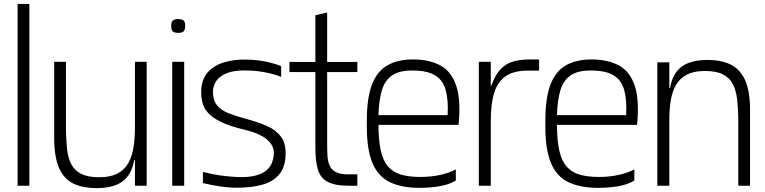

<svg xmlns="http://www.w3.org/2000/svg" viewBox="-20 -950 3913 982"><path d="M70 0V-930H130.2V0Z M475 12.2Q406.8 12.2 359 -9.3Q311.2 -30.8 285.4 -83.5Q259.7 -136.2 257.2 -228.2V-634H317.3V-286.5Q318.2 -232.5 323 -187.7Q327.8 -142.8 344.3 -110.6Q360.8 -78.3 395.2 -60.9Q429.7 -43.5 488 -43.5Q545.5 -43.5 581.3 -62.8Q617.2 -82 636.5 -116.4Q655.8 -150.8 663 -197.1Q670.2 -243.3 670.2 -297.3V-189.3Q670.2 -116.3 647.8 -72Q625.5 -27.7 582.2 -7.8Q538.8 12.2 475 12.2ZM657.2 -130.5 667.3 -195.3 702.2 -170.3V-130.5ZM670.2 0V-189.3V-634H730.3V0Z M860.8 0V-634H922V0ZM891.3 -781.8Q881.2 -781.8 872.9 -784.3Q864.7 -786.8 860.2 -794.4Q855.7 -802 855.7 -817.5Q855.7 -840.8 865.9 -846.7Q876.2 -852.5 891.4 -852.5Q906.7 -852.5 916.9 -846.7Q927.2 -840.8 927.2 -817.5Q927.2 -802 922.6 -794.4Q918 -786.8 909.7 -784.3Q901.5 -781.8 891.3 -781.8Z M1191.8 10Q1149.2 10 1105.2 3.4Q1061.2 -3.2 1017.8 -13.7V-70.7Q1063 -59 1105.8 -52.8Q1148.7 -46.7 1191.2 -44.7Q1251 -42 1287.6 -52.2Q1324.2 -62.3 1343.6 -79.6Q1363 -96.8 1370.6 -116.8Q1378.2 -136.8 1379.8 -153.8Q1384 -187.8 1368 -211.3Q1352 -234.8 1326.4 -250.2Q1300.8 -265.5 1274.6 -274Q1248.3 -282.5 1230.5 -286.5Q1154.3 -304.7 1109.5 -326.8Q1064.7 -348.8 1042.8 -374.2Q1020.8 -399.7 1014.6 -428.2Q1008.3 -456.7 1009.2 -486.5Q1010.8 -542.8 1041.2 -578.5Q1071.7 -614.2 1123.6 -630.4Q1175.5 -646.7 1240.7 -645.3Q1295.3 -644.3 1339.4 -634.9Q1383.5 -625.5 1418 -612V-556.8Q1389.2 -568.5 1359.4 -575.2Q1329.7 -582 1300.3 -585.8Q1271 -589.5 1240.3 -589.5Q1180.5 -591.2 1142.8 -576.8Q1105 -562.5 1087.5 -537.6Q1070 -512.7 1069 -481.7Q1069 -437.7 1089.7 -411.8Q1110.3 -385.8 1150.1 -370.4Q1189.8 -355 1245.8 -340Q1300.8 -325 1346.1 -305.2Q1391.3 -285.5 1417.2 -250.7Q1443.2 -215.8 1440.7 -155.3Q1438.2 -92.7 1406.8 -56.4Q1375.5 -20.2 1320.8 -5.1Q1266 10 1191.8 10Z M1765.2 0Q1692.3 0 1655 -20.4Q1617.7 -40.8 1605.3 -84.4Q1593 -128 1593 -196.3V-414H1653.2V-216.2Q1653.2 -181 1654.9 -152.1Q1656.7 -123.2 1666.4 -102.1Q1676.2 -81 1698.4 -69.6Q1720.7 -58.2 1762.5 -58.2H1807.7V0ZM1460.5 -581.3V-633.3H1807.7V-581.3ZM1593 -275V-872L1653.2 -886V-275Z M2126.7 10.8Q2036.5 10.8 1976.2 -17.2Q1915.8 -45.3 1886 -113.8Q1856.2 -182.3 1856.2 -302.3V-332Q1856.2 -450 1882.8 -518.4Q1909.3 -586.8 1962.8 -616.7Q2016.2 -646.5 2095.5 -646Q2176.7 -645.2 2231.5 -615.8Q2286.3 -586.3 2311.3 -517.8Q2336.3 -449.2 2327.2 -332L2325 -311.2H1915.7Q1916 -230.3 1927.9 -178.4Q1939.8 -126.5 1965.8 -97.3Q1991.7 -68.2 2032.2 -56.6Q2072.8 -45 2130.2 -45Q2185.5 -45 2232.5 -55.6Q2279.5 -66.2 2311.3 -83.7V-26.3Q2276 -5.5 2227.3 2.7Q2178.7 10.8 2126.7 10.8ZM1915.7 -361H2269.5Q2273.5 -438.5 2259.8 -488.5Q2246.2 -538.5 2207.3 -563.4Q2168.5 -588.3 2095.5 -589.3Q2025.2 -590.8 1987.1 -565.5Q1949 -540.2 1933.4 -489.2Q1917.8 -438.3 1915.7 -361Z M2429 0V-634H2490.2V-512.2H2493.2Q2512.5 -567 2540 -595.9Q2567.5 -624.8 2604.7 -635.4Q2641.8 -646 2689.8 -646H2737.2V-588.8H2678.8Q2608.8 -588.8 2567.6 -561.2Q2526.3 -533.5 2508.2 -477.1Q2490.2 -420.7 2490.2 -334V0Z M3039.7 10.8Q2949.5 10.8 2889.2 -17.2Q2828.8 -45.3 2799 -113.8Q2769.2 -182.3 2769.2 -302.3V-332Q2769.2 -450 2795.8 -518.4Q2822.3 -586.8 2875.8 -616.7Q2929.2 -646.5 3008.5 -646Q3089.7 -645.2 3144.5 -615.8Q3199.3 -586.3 3224.3 -517.8Q3249.3 -449.2 3240.2 -332L3238 -311.2H2828.7Q2829 -230.3 2840.9 -178.4Q2852.8 -126.5 2878.8 -97.3Q2904.7 -68.2 2945.2 -56.6Q2985.8 -45 3043.2 -45Q3098.5 -45 3145.5 -55.6Q3192.5 -66.2 3224.3 -83.7V-26.3Q3189 -5.5 3140.3 2.7Q3091.7 10.8 3039.7 10.8ZM2828.7 -361H3182.5Q3186.5 -438.5 3172.8 -488.5Q3159.2 -538.5 3120.3 -563.4Q3081.5 -588.3 3008.5 -589.3Q2938.2 -590.8 2900.1 -565.5Q2862 -540.2 2846.4 -489.2Q2830.8 -438.3 2828.7 -361Z M3403.2 -334V-442Q3403.2 -515 3425.4 -559.3Q3447.7 -603.7 3491.1 -623.6Q3534.5 -643.5 3597.5 -643.5Q3666.5 -643.5 3714.4 -621.2Q3762.3 -598.8 3788.4 -545.4Q3814.5 -492 3816.2 -398.2L3756 -344.8Q3755.2 -398.8 3749.9 -443.2Q3744.7 -487.7 3728.1 -519.9Q3711.5 -552.2 3677.6 -569.6Q3643.7 -587 3585.3 -587Q3528 -587 3492.1 -567.8Q3456.2 -548.5 3436.8 -514.5Q3417.5 -480.5 3410.3 -434.2Q3403.2 -388 3403.2 -334ZM3342 0V-631.3H3403.2V-442V0ZM3405.2 -436 3370.2 -461V-500H3416.2ZM3756 0V-359.5L3816.2 -403.2V0Z"/></svg>

Font: Matangi Light
Style: Regular
Weight: 300
Designer: Prashant Pant
Foundry: The Graphic Ant
Version: Version 3.002